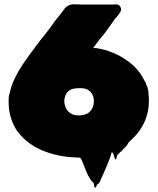

<svg xmlns="http://www.w3.org/2000/svg" viewBox="-20 -721 732 891"><path d="M671 -254Q671 -182 634 -125Q627 -113 623 -109Q614 -97 603.5 -86Q593 -75 581 -64L578 -61Q577 -60 576.5 -59Q576 -58 575 -57Q571 -48 565 -42Q559 -36 552 -29Q550 -26 545 -21Q544 -20 543.5 -18Q543 -16 542 -17Q541 -18 541 -18.5Q541 -19 541 -19L536 -13Q537 -14 533 -9.5Q529 -5 527 -4Q526 -3 525.5 -3Q525 -3 524 -2Q523 2 522.5 5.5Q522 9 520 13Q520 19 516 19Q515 19 514 16Q513 13 512 12L507 -4Q507 -5 506 -6L503 -12Q500 -15 499 -15Q499 -15 498.5 -14.5Q498 -14 498 -13Q497 -12 495 -4Q494 1 492 7Q490 13 488 18Q486 23 484 28Q482 33 480 38Q472 57 463.5 77Q455 97 447 114Q445 121 440.5 127.5Q436 134 430 135Q429 138 428.5 141Q428 144 426 146Q423 151 421 150Q419 149 417 143Q416 140 416 136Q416 132 414 128Q413 126 411.5 125Q410 124 409 123Q408 122 407 121Q406 120 405 119Q401 114 398 108.5Q395 103 391 97Q385 86 380 73.5Q375 61 370 49Q368 44 366 38Q366 38 365.5 37.5Q365 37 365 36L362 29Q360 23 358 20Q354 12 352 11.5Q350 11 347 10Q346 10 345.5 10.5Q345 11 344 11Q343 11 343 10.5Q343 10 341 10Q251 8 178.5 -22Q106 -52 63 -109Q56 -117 51 -127Q46 -137 41 -147Q40 -148 40 -149Q40 -150 39 -151Q26 -183 22 -213Q21 -223 20.5 -233.5Q20 -244 20 -254Q20 -261 20.5 -268.5Q21 -276 23 -283Q23 -283 23 -283.5Q23 -284 24 -284Q31 -322 49 -358.5Q67 -395 86.5 -423.5Q106 -452 117 -467L139 -496Q148 -511 157 -520Q162 -528 168.5 -536Q175 -544 181 -551L212 -591Q223 -607 234 -622Q245 -637 256 -649L276 -676Q285 -690 299 -696Q312 -702 328 -701Q344 -700 357 -700H504Q509 -700 514.5 -700.5Q520 -701 525 -700Q532 -699 537 -692Q542 -685 542 -678Q542 -671 538 -665Q537 -663 535 -660Q533 -657 531 -654L526 -648Q524 -645 521.5 -642Q519 -639 516 -637L502 -617Q488 -598 474 -578Q460 -558 446 -543L423 -513L417 -504Q414 -501 412 -498H419Q424 -498 428.5 -497.5Q433 -497 437 -496Q440 -495 442.5 -494.5Q445 -494 448 -494Q449 -493 452 -493L475 -487Q479 -486 483 -484.5Q487 -483 491 -481Q538 -465 582 -431Q626 -397 650 -347Q657 -340 660 -324Q663 -322 664 -317Q669 -302 669 -286Q670 -279 670.5 -270.5Q671 -262 671 -254ZM356 -186Q374 -188 387 -195L395 -201Q409 -214 413.5 -233.5Q418 -253 413 -272Q407 -292 389 -304Q380 -309 370.5 -310.5Q361 -312 351 -312Q342 -312 331 -311Q320 -310 310 -306L300 -300Q300 -300 300 -300Q300 -300 299 -299Q287 -290 282 -273Q275 -253 281.5 -231Q288 -209 305 -197Q306 -197 306 -196.5Q306 -196 307 -196Q307 -195 308 -195Q322 -187 334 -186Q346 -185 356 -186Z"/></svg>

Font: Rubik Wet Paint
Style: Regular
Weight: 400
Designer: Hubert and Fischer, NaN
Foundry: Hubert and Fischer, NaN
Version: Version 2.200